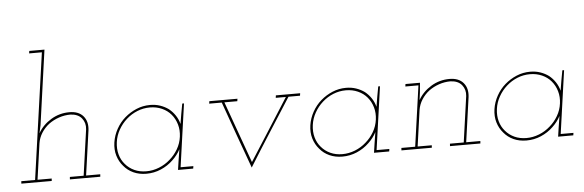

<svg xmlns="http://www.w3.org/2000/svg" viewBox="-49 -911 3328 1095"><g transform="rotate(-5 1615.0 -363.5)"><path d="M314 -14 313 0H487L488 -14H407L443 -270Q449 -320 422.5 -351Q396 -382 343 -382Q286 -382 238 -353Q190 -324 163 -277L173 -322L233 -750H146L144 -736H217L115 -14H36L35 0H209L210 -14H129L158 -220Q163 -252 180.5 -279.5Q198 -307 224 -327Q250 -346 282 -357Q314 -368 348 -368Q392 -366 413 -339.5Q434 -313 430 -277L393 -14Z M584 -188Q578 -147 588.5 -112Q599 -77 622 -51Q644 -24 677 -9Q710 6 751 6Q795 6 834.5 -11Q874 -28 904 -57Q918 -70 929.5 -85Q941 -100 950 -117Q948 -101 945 -85.5Q942 -70 940 -54L932 0H1019L1021 -14H948L999 -375H989Q984 -346 978.5 -317.5Q973 -289 969 -260Q962 -287 947 -309.5Q932 -332 911 -349Q889 -365 862.5 -374Q836 -383 805 -383Q764 -383 727 -367.5Q690 -352 660 -326Q630 -300 610 -264Q590 -228 584 -188ZM598 -188Q603 -225 621.5 -258Q640 -291 668 -316Q696 -341 730.5 -355Q765 -369 803 -369Q840 -369 871.5 -355Q903 -341 924 -316Q945 -291 954.5 -258Q964 -225 959 -188Q954 -150 935 -117.5Q916 -85 888 -61Q860 -36 824.5 -22Q789 -8 752 -8Q714 -8 683.5 -22Q653 -36 632 -61Q611 -85 602 -117.5Q593 -150 598 -188Z M1144 -375 1142 -361H1214Q1248 -264 1282.5 -169Q1317 -74 1352 23Q1412 -74 1473 -169Q1534 -264 1596 -361H1662L1664 -375H1525L1523 -361H1581Q1524 -270 1466 -180Q1408 -90 1356 -8Q1324 -96 1292.5 -184.5Q1261 -273 1229 -361H1303L1305 -375Z M1706 -188Q1700 -147 1710.5 -112Q1721 -77 1744 -51Q1766 -24 1799 -9Q1832 6 1873 6Q1917 6 1956.5 -11Q1996 -28 2026 -57Q2040 -70 2051.5 -85Q2063 -100 2072 -117Q2070 -101 2067 -85.5Q2064 -70 2062 -54L2054 0H2141L2143 -14H2070L2121 -375H2111Q2106 -346 2100.5 -317.5Q2095 -289 2091 -260Q2084 -287 2069 -309.5Q2054 -332 2033 -349Q2011 -365 1984.5 -374Q1958 -383 1927 -383Q1886 -383 1849 -367.5Q1812 -352 1782 -326Q1752 -300 1732 -264Q1712 -228 1706 -188ZM1720 -188Q1725 -225 1743.5 -258Q1762 -291 1790 -316Q1818 -341 1852.5 -355Q1887 -369 1925 -369Q1962 -369 1993.5 -355Q2025 -341 2046 -316Q2067 -291 2076.5 -258Q2086 -225 2081 -188Q2076 -150 2057 -117.5Q2038 -85 2010 -61Q1982 -36 1946.5 -22Q1911 -8 1874 -8Q1836 -8 1805.5 -22Q1775 -36 1754 -61Q1733 -85 1724 -117.5Q1715 -150 1720 -188Z M2490 -14 2489 0H2663L2664 -14H2583L2619 -270Q2625 -320 2598.5 -351Q2572 -382 2519 -382Q2462 -382 2414 -353Q2366 -324 2339 -277Q2341 -290 2342 -299.5Q2343 -309 2345 -322L2350 -375H2267L2265 -361H2340L2291 -14H2212L2211 0H2385L2386 -14H2305L2334 -220Q2339 -252 2356.5 -279.5Q2374 -307 2400 -327Q2426 -346 2458 -357Q2490 -368 2524 -368Q2568 -366 2589 -339.5Q2610 -313 2606 -277L2569 -14Z M2760 -188Q2754 -147 2764.5 -112Q2775 -77 2798 -51Q2820 -24 2853 -9Q2886 6 2927 6Q2971 6 3010.5 -11Q3050 -28 3080 -57Q3094 -70 3105.5 -85Q3117 -100 3126 -117Q3124 -101 3121 -85.5Q3118 -70 3116 -54L3108 0H3195L3197 -14H3124L3175 -375H3165Q3160 -346 3154.5 -317.5Q3149 -289 3145 -260Q3138 -287 3123 -309.5Q3108 -332 3087 -349Q3065 -365 3038.5 -374Q3012 -383 2981 -383Q2940 -383 2903 -367.5Q2866 -352 2836 -326Q2806 -300 2786 -264Q2766 -228 2760 -188ZM2774 -188Q2779 -225 2797.5 -258Q2816 -291 2844 -316Q2872 -341 2906.5 -355Q2941 -369 2979 -369Q3016 -369 3047.5 -355Q3079 -341 3100 -316Q3121 -291 3130.5 -258Q3140 -225 3135 -188Q3130 -150 3111 -117.5Q3092 -85 3064 -61Q3036 -36 3000.5 -22Q2965 -8 2928 -8Q2890 -8 2859.5 -22Q2829 -36 2808 -61Q2787 -85 2778 -117.5Q2769 -150 2774 -188Z"/></g></svg>

Font: Josefin Slab Thin Thin
Style: Italic
Weight: 250
Italic angle: -12°
Version: Version 2.000